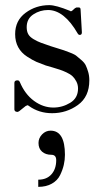

<svg xmlns="http://www.w3.org/2000/svg" viewBox="-20 -432 401 748"><path d="M183 9Q132 9 93 -19Q92 -19 90 -21Q89 -22 87 -22L80 -19L55 1Q50 4 48 4L42 3Q36 0 36 -6V-109Q36 -119 48 -119Q51 -119 53.5 -117.5Q56 -116 56 -114L57 -113Q77 -65 112.5 -39Q148 -13 188 -13Q223 -13 253.5 -31.5Q284 -50 284 -87Q284 -102 277.5 -114.5Q271 -127 262.5 -135Q254 -143 239 -150Q224 -157 213 -160.5Q202 -164 184 -169.5Q166 -175 158 -177Q136 -185 122 -191Q108 -197 85.5 -211.5Q63 -226 51 -248Q39 -270 39 -299Q39 -352 79.5 -382Q120 -412 172 -412Q198 -412 252 -390Q253 -390 254 -389L255 -388Q259 -388 262 -391L272 -400L278 -403H287Q294 -403 294 -394L299 -306Q299 -296 291 -296Q286 -296 283 -301Q230 -393 167 -393Q136 -393 110 -376Q84 -359 84 -326Q84 -310 90 -299Q96 -288 111.5 -279Q127 -270 139.5 -265.5Q152 -261 178 -252Q181 -251 202 -244.5Q223 -238 229 -236Q235 -234 253 -227Q271 -220 277.5 -214.5Q284 -209 296.5 -198.5Q309 -188 314 -177.5Q319 -167 323.5 -152Q328 -137 328 -119Q328 -55 283.5 -23Q239 9 183 9ZM129 296V268Q162 268 180.5 247Q199 226 199 192Q199 171 180 171Q158 171 144 159Q130 147 130 125Q130 106 144 91.5Q158 77 177 77Q233 77 233 171Q233 191 228.5 210.5Q224 230 214 250.5Q204 271 182 283.5Q160 296 129 296Z"/></svg>

Font: HK Venetian
Style: Regular
Weight: 400
Designer: Alfredo Marco Pradil
Foundry: Alfredo Marco Pradil
Version: Version 1.000;PS 001.000;hotconv 1.0.88;makeotf.lib2.5.64775